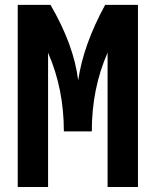

<svg xmlns="http://www.w3.org/2000/svg" viewBox="-20 -752 626 772"><path d="M51.3 0V-732.4H183.1Q276.9 -571.3 294.4 -428.7Q314.9 -571.3 402.8 -732.4H534.7V0H412.6V-540Q349.1 -396.5 349.1 -223.6H236.8Q236.8 -395 173.3 -540V0Z"/></svg>

Font: Consola Mono
Style: Bold
Weight: 700
Monospace: yes
Designer: Wojciech Kalinowski "wmk69" (wmk69@o2.pl)
Foundry: Wojciech Kalinowski "wmk69" (wmk69@o2.pl)
Version: Version 2.1.0